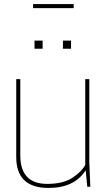

<svg xmlns="http://www.w3.org/2000/svg" viewBox="-20 -920 530 946"><path d="M60 0ZM219 6Q60 6 60 -146V-530H80V-155Q80 -14 212 -14Q291 -14 336 -43.5Q381 -73 400 -107V-530H420V-120L425 0H410L402 -81Q347 6 219 6ZM330 -680H290V-720H330ZM190 -680H150V-720H190ZM343 -880ZM343 -880H143V-900H343Z"/></svg>

Font: Tanohe Sans Thin
Style: Regular
Weight: 100
Designer: Village Type and Design LLC & Cristiano Sobral
Foundry: Cooper Hewitt Smithsonian Design Museum
Version: Version 1.00;September 29, 2021;FontCreator 13.0.0.2655 64-b